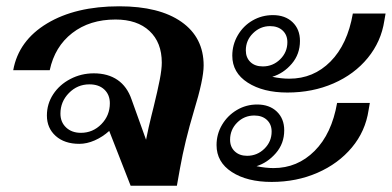

<svg xmlns="http://www.w3.org/2000/svg" viewBox="-20 -590 1245 610"><path d="M627 -382Q627 -338 596 -237Q567 -140 552 -56L542 0H395L327 -174Q306 -155 281 -144Q256 -133 232 -133Q185 -133 157 -158Q129 -183 129 -223Q129 -260 149 -290.5Q169 -321 203.5 -339Q238 -357 278 -357Q323 -357 353.5 -336Q384 -315 398 -274L444 -146Q452 -186 461 -222L468 -250Q481 -303 487.5 -336.5Q494 -370 494 -391Q494 -455 455 -491.5Q416 -528 347 -528Q265 -528 209.5 -485Q154 -442 138 -367H22Q39 -461 129.5 -515.5Q220 -570 359 -570Q486 -570 556.5 -520.5Q627 -471 627 -382ZM329 -262Q329 -289 311.5 -305.5Q294 -322 264 -322Q226 -322 199 -294.5Q172 -267 172 -229Q172 -202 190 -185Q208 -168 237 -168Q275 -168 302 -195.5Q329 -223 329 -262Z M718 -413Q718 -448 735.5 -478Q753 -508 782.5 -525Q812 -542 847 -542Q886 -542 909.5 -519.5Q933 -497 933 -460Q933 -418 907 -387.5Q881 -357 845 -346Q873 -340 899 -340Q976 -340 1030 -394.5Q1084 -449 1101 -547H1205L1201 -524Q1191 -458 1148.5 -406Q1106 -354 1039.5 -325Q973 -296 893 -296Q816 -296 767 -327.5Q718 -359 718 -413ZM893 -456Q893 -479 878 -493Q863 -507 838 -507Q807 -507 784 -484.5Q761 -462 761 -430Q761 -407 775.5 -393Q790 -379 815 -379Q847 -379 870 -401.5Q893 -424 893 -456ZM668 -129Q668 -164 685.5 -193.5Q703 -223 732.5 -240.5Q762 -258 797 -258Q836 -258 859.5 -235.5Q883 -213 883 -176Q883 -134 856.5 -103.5Q830 -73 795 -62Q824 -56 849 -56Q925 -56 979.5 -110.5Q1034 -165 1051 -263H1155L1151 -240Q1141 -173 1098 -121.5Q1055 -70 988.5 -41Q922 -12 843 -12Q765 -12 716.5 -43.5Q668 -75 668 -129ZM843 -172Q843 -195 828 -209Q813 -223 788 -223Q756 -223 733.5 -200.5Q711 -178 711 -146Q711 -123 726 -109Q741 -95 765 -95Q797 -95 820 -117.5Q843 -140 843 -172Z"/></svg>

Font: Fahkwang SemiBold
Style: Italic
Weight: 600
Italic angle: -10°
Version: Version 1.000; ttfautohint (v1.6)